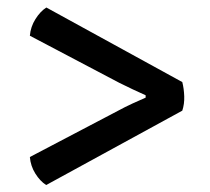

<svg xmlns="http://www.w3.org/2000/svg" viewBox="-20 -576 573 524"><path d="M106 -71Q89.5 -81.5 76.5 -102.2Q63.5 -123 61.5 -147.5L305.5 -275.5Q319 -283 342.2 -293.8Q365.5 -304.5 377.5 -309.5V-316Q365.5 -321.5 342.2 -332.2Q319 -343 305.5 -350L61.5 -478.5Q63.5 -503 76.8 -524Q90 -545 106.5 -555.5L477.5 -352Q482 -334.5 482.8 -313.2Q483.5 -292 477.5 -274Z"/></svg>

Font: Signika Negative SC
Style: Regular
Weight: 400
Designer: Anna Giedryś
Foundry: Anna Giedryś
Version: Version 2.000; ttfautohint (v1.8.3) -l 8 -r 50 -G 200 -x 9 -